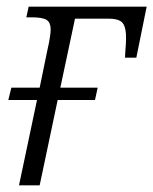

<svg xmlns="http://www.w3.org/2000/svg" viewBox="-20 -556 460 576"><path d="M37 0 91 -256H5L14 -293H99L122 -405Q127 -426 129.5 -442.5Q132 -459 132 -467Q132 -489 119.5 -496.5Q107 -504 76 -504H59L66 -536H420L389 -383H355L356 -402Q360 -445 356.5 -465.5Q353 -486 341 -493Q329 -500 306 -500H205L161 -293H273L265 -256H153L99 0Z"/></svg>

Font: Noto Serif SemiCondensed Light
Style: Italic
Weight: 300
Width: 4
Italic angle: -12°
Designer: Monotype Design Team
Foundry: Monotype Imaging Inc.
Version: Version 2.013; ttfautohint (v1.8.4.7-5d5b)